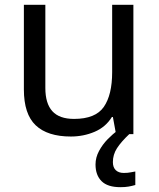

<svg xmlns="http://www.w3.org/2000/svg" viewBox="-20 -556 658 796"><path d="M533 -536V0H461L448 -71H444Q418 -29 372 -9.5Q326 10 274 10Q177 10 128 -36.5Q79 -83 79 -185V-536H168V-191Q168 -127 197 -95Q226 -63 287 -63Q376 -63 410.5 -113Q445 -163 445 -257V-536ZM448 116Q448 138 460 149.5Q472 161 493 161Q510 161 521.5 158.5Q533 156 541 155V211Q527 215 513 217.5Q499 220 479 220Q426 220 401 195Q376 170 376 126Q376 97 390.5 70Q405 43 426.5 21Q448 -1 468 -15L516 0Q482 32 465 58.5Q448 85 448 116Z"/></svg>

Font: Noto Sans Ol Chiki
Style: Regular
Weight: 400
Designer: Monotype Design Team, Lewis McGuffie
Foundry: Monotype Imaging Inc.
Version: Version 2.003